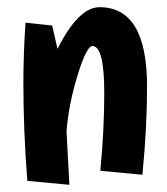

<svg xmlns="http://www.w3.org/2000/svg" viewBox="-20 -496 464 534"><path d="M51 -433 125 -425Q127 -417 140 -360Q198 -476 257 -476Q389 -476 389 -256Q389 -140 376 -10L259 -21Q270 -135 270 -237Q270 -368 237 -368Q221 -368 196 -287.5Q171 -207 165 -130Q167 -89 173 18L56 7Q45 -134 45 -264Q45 -348 51 -433Z"/></svg>

Font: Boogaloo
Style: Regular
Weight: 400
Designer: John Vargas Beltran
Foundry: John Vargas Beltran
Version: Version 1.001